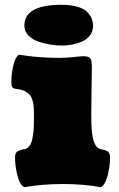

<svg xmlns="http://www.w3.org/2000/svg" viewBox="-20 -760 493 793"><path d="M237.8 -571.8Q216.3 -571.8 192.6 -575.2Q168.9 -578.6 142.1 -586.9Q115.2 -595.2 97.9 -612.8Q80.6 -630.4 80.6 -654.3Q80.6 -740.2 234.4 -740.2Q273.4 -740.2 300.8 -731.9Q328.1 -723.6 341.1 -709.7Q354 -695.8 359.1 -682.1Q364.3 -668.5 364.3 -652.8Q364.3 -629.9 351.1 -613Q337.9 -596.2 317.4 -587.9Q296.9 -579.6 276.9 -575.7Q256.8 -571.8 237.8 -571.8ZM356.9 -286.6Q356.9 -264.6 357.4 -249.3Q357.9 -233.9 360.1 -212.9Q362.3 -191.9 366.5 -178.5Q370.6 -165 378.4 -155Q386.2 -145 397.5 -143.6Q406.2 -142.1 410.9 -140.9Q415.5 -139.6 422.1 -136.2Q428.7 -132.8 431.6 -126.5Q434.6 -120.1 434.6 -110.8Q434.6 -74.2 424.6 -35.2Q414.6 3.9 396.5 13.2Q325.7 0 240.7 0Q152.3 0 80.1 13.2Q62 3.9 52 -35.2Q42 -74.2 42 -110.8Q42 -120.1 44.9 -126.5Q47.9 -132.8 54.4 -136.2Q61 -139.6 65.7 -140.9Q70.3 -142.1 79.1 -143.6Q92.8 -145 101.6 -156.7Q110.4 -168.5 114 -188.7Q117.7 -209 118.9 -226.1Q120.1 -243.2 120.1 -267.1V-292.5Q120.1 -308.6 119.4 -318.4Q118.7 -328.1 115 -342.8Q111.3 -357.4 104.5 -366.2Q97.7 -375 84.2 -382.6Q70.8 -390.1 51.3 -392.1Q35.6 -393.6 31.2 -399.4Q26.9 -405.3 26.9 -421.4Q26.9 -455.1 35.2 -490Q43.5 -524.9 58.1 -534.2Q137.2 -521 226.6 -521Q252 -521 283.7 -524.4Q315.4 -527.8 323.7 -527.8Q345.7 -527.8 352.5 -519.5Q359.4 -511.2 359.4 -484.9Q359.4 -482.9 358.9 -444.8Q358.4 -406.7 357.7 -359.1Q356.9 -311.5 356.9 -286.6Z"/></svg>

Font: Coustard Black
Style: Regular
Weight: 900
Foundry: vernon adams
Version: Version 1.001;